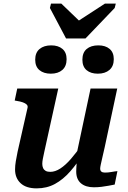

<svg xmlns="http://www.w3.org/2000/svg" viewBox="-20 -1027 708 1058"><path d="M344 -815H451L612 -983L618 -1007H558L381 -892L446 -884L318 -1007H261L255 -983ZM224 -190Q219 -167 216 -151.5Q213 -136 213 -124Q213 -111 217.5 -101Q222 -91 231.5 -85.5Q241 -80 257 -80Q284 -80 312.5 -98.5Q341 -117 371 -151.5Q401 -186 434 -234L443 -186Q406 -127 367 -82.5Q328 -38 283 -13.5Q238 11 182 11Q124 11 93.5 -17.5Q63 -46 63 -93Q63 -114 67 -138Q71 -162 77 -191L132 -434Q134 -444 127 -451Q120 -458 106 -463Q92 -468 72 -471L61 -473L75 -539H301ZM557 -216Q549 -181 543.5 -157Q538 -133 535 -119Q532 -105 532 -98Q532 -87 538.5 -81.5Q545 -76 558 -76Q577 -76 595.5 -79.5Q614 -83 627 -84L612 -10Q597 -7 578 -3.5Q559 0 539 2.5Q519 5 497 5Q452 5 426 -17Q400 -39 400 -82Q400 -88 400.5 -98.5Q401 -109 402 -122.5Q403 -136 405 -152L395 -144L479 -539H626ZM260 -621Q300 -621 323.5 -641.5Q347 -662 347 -701Q347 -738 324 -757.5Q301 -777 262 -777Q222 -777 198 -757Q174 -737 174 -698Q174 -660 197.5 -640.5Q221 -621 260 -621ZM519 -621Q559 -621 583 -641.5Q607 -662 607 -701Q607 -738 584 -757.5Q561 -777 522 -777Q481 -777 457.5 -757Q434 -737 434 -698Q434 -660 457 -640.5Q480 -621 519 -621Z"/></svg>

Font: Roboto Serif SemiBold
Style: Italic
Weight: 600
Italic angle: -10°
Version: Version 1.007